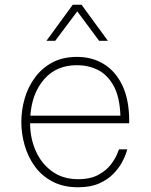

<svg xmlns="http://www.w3.org/2000/svg" viewBox="-20 -780 635 810"><path d="M176 -608 287 -760H324L435 -608H398L306 -732L213 -608ZM309 10Q247 10 201.5 -14Q156 -38 127 -78Q98 -118 84 -167Q70 -216 70 -265Q70 -315 84 -364Q98 -413 127.5 -453Q157 -493 201 -516.5Q245 -540 305 -540Q369 -540 418.5 -509.5Q468 -479 496.5 -419Q525 -359 525 -270V-260H107Q107 -197 131 -143Q155 -89 200.5 -56.5Q246 -24 309 -24Q362 -24 396 -43Q430 -62 448.5 -87Q467 -112 474.5 -131Q482 -150 482 -150H517Q517 -150 512 -134Q507 -118 494 -94Q481 -70 457.5 -46Q434 -22 398 -6Q362 10 309 10ZM108 -292H488Q485 -373 458.5 -419.5Q432 -466 392 -485.5Q352 -505 305 -505Q218 -505 166.5 -446Q115 -387 108 -292Z"/></svg>

Font: Be Vietnam Pro Thin
Style: Regular
Weight: 100
Designer: Lam Bao, Tony Le, Vietanh Nguyen
Foundry: Yellow Type Foundry
Version: Version 1.002; ttfautohint (v1.8.3)